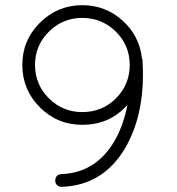

<svg xmlns="http://www.w3.org/2000/svg" viewBox="-20 -720 682 740"><path d="M66 -470Q66 -565 134 -632.5Q202 -700 297 -700Q386 -700 451.5 -641.5Q517 -583 527 -496Q528 -495 528 -493.5Q528 -492 529 -491Q531 -453 531 -431Q531 -270 464 -152Q379 -6 219 0H218Q207 0 200 -6.5Q193 -13 193 -23Q193 -47 217 -49Q349 -54 421 -176Q457 -239 471 -316Q404 -239 297 -239Q201 -239 133.5 -306.5Q66 -374 66 -470ZM297 -288Q374 -288 427 -341Q480 -394 480 -470Q480 -545 426.5 -598Q373 -651 297 -651Q222 -651 168.5 -598Q115 -545 115 -470Q115 -394 168.5 -341Q222 -288 297 -288Z"/></svg>

Font: Quicksand
Style: Regular
Weight: 400
Designer: Andrew Paglinawan
Foundry: Andrew Paglinawan
Version: 1.002